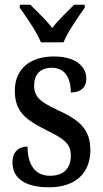

<svg xmlns="http://www.w3.org/2000/svg" viewBox="-20 -786 437 816"><path d="M154 -606H250C268 -651 313 -715 340 -753V-766H295C266 -737 228 -701 202 -667C176 -701 138 -737 109 -766H64V-753C91 -715 136 -651 154 -606ZM189 10C299 10 364 -49 364 -148C364 -235 319 -275 230 -316C153 -352 125 -372 125 -423C125 -468 150 -498 200 -498C251 -498 281 -461 281 -393C324 -393 347 -415 347 -452C347 -502 303 -546 209 -546C110 -546 43 -495 43 -401C43 -314 85 -278 181 -231C256 -194 281 -173 281 -125C281 -72 252 -39 192 -39C127 -39 97 -90 97 -163C65 -163 33 -146 33 -96C33 -27 88 10 189 10Z"/></svg>

Font: Noto Serif Ethiopic Condensed Medium
Style: Regular
Weight: 500
Width: 3
Designer: Monotype Design Team
Foundry: Monotype Imaging Inc.
Version: Version 2.102